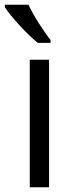

<svg xmlns="http://www.w3.org/2000/svg" viewBox="-39 -786 311 806"><path d="M167 0H85.9V-535.2H167ZM-18.6 -766.1H80.6Q96.2 -732.4 124 -688.5Q151.9 -644.5 173.3 -618.2V-606H119.6Q87.4 -631.8 43.9 -678.7Q0.5 -725.6 -18.6 -755.9Z"/></svg>

Font: OpenSansHebrew-Regular
Style: Regular
Weight: 400
Foundry: Ascender Corporation, Yanek Iontef
Version: Version 2.001;PS 002.001;hotconv 1.0.70;makeotf.lib2.5.58329